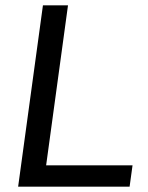

<svg xmlns="http://www.w3.org/2000/svg" viewBox="-20 -700 554 720"><path d="M48 0H466L477 -80H153L235 -680H141Z"/></svg>

Font: Ronzino Oblique
Style: Italic
Weight: 400
Italic angle: -8°
Designer: Nunzio Mazzaferro
Foundry: Collletttivo
Version: Version 1.000;Glyphs 3.3 (3337)